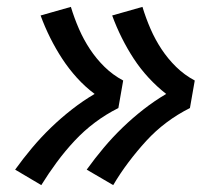

<svg xmlns="http://www.w3.org/2000/svg" viewBox="-20 -614 640 558"><path d="M309 -76 232 -121Q255 -153 281 -184Q307 -215 336 -243Q365 -271 397 -296Q429 -321 463 -341Q436 -362 412 -388Q388 -414 369 -443Q350 -472 334 -504Q318 -536 306 -569L394 -594Q404 -561 417.5 -530Q431 -499 449.5 -471Q468 -443 492 -419.5Q516 -396 546 -380L532 -300Q496 -282 464 -258Q432 -234 405 -204.5Q378 -175 353.5 -142.5Q329 -110 309 -76ZM100 -76 24 -121Q47 -153 73 -184Q99 -215 128 -243Q157 -271 189 -296Q221 -321 255 -341Q227 -362 203.5 -388Q180 -414 161 -443Q142 -472 126 -504Q110 -536 98 -569L186 -594Q196 -561 209.5 -530Q223 -499 241.5 -471Q260 -443 284 -419.5Q308 -396 338 -380L324 -300Q288 -282 256 -258Q224 -234 196.5 -204.5Q169 -175 145 -142.5Q121 -110 100 -76Z"/></svg>

Font: Iosevka Etoile Medium
Style: Italic
Weight: 500
Italic angle: -9°
Designer: Belleve Invis
Foundry: Belleve Invis
Version: Version 22.1.2; ttfautohint (v1.8.4)